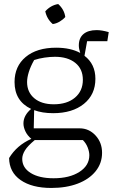

<svg xmlns="http://www.w3.org/2000/svg" viewBox="-20 -725 558 950"><path d="M243 -165Q189 -165 149 -180L147 -90H374Q420 -90 452.5 -55Q485 -20 485 31Q485 83 453 122.5Q421 162 364.5 183.5Q308 205 234 205Q138 205 82 166Q26 127 25 57Q63 -6 135 -38Q115 -55 105.5 -75.5Q96 -96 96 -114Q96 -154 134 -186Q52 -225 52 -319Q52 -397 107 -443Q162 -489 258 -489Q329 -489 377 -463Q370 -484 370 -500Q370 -537 393 -556.5Q416 -576 458 -576Q484 -576 518 -566L511 -521H411L398 -449Q452 -408 452 -335Q452 -257 395 -211Q338 -165 243 -165ZM246 -209Q312 -209 351 -242Q390 -275 390 -330Q390 -384 352.5 -414Q315 -444 252 -444Q228 -444 200.5 -440Q173 -436 149 -428Q131 -396 122.5 -368.5Q114 -341 114 -319Q114 -269 149.5 -239Q185 -209 246 -209ZM90 61Q90 105 132 131Q174 157 245 157Q324 157 373 125.5Q422 94 422 43Q422 26 414 5Q406 -16 390 -32H152Q117 -3 103.5 19Q90 41 90 61ZM268 -705Q298 -678 303 -641Q292 -628 275 -618Q258 -608 241 -606Q212 -631 204 -669Q231 -699 268 -705Z"/></svg>

Font: Piazzolla Light
Style: Regular
Weight: 300
Designer: Juan Pablo del Peral
Foundry: Huerta Tipografica
Version: Version 1.330